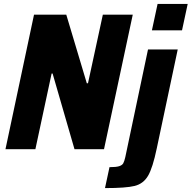

<svg xmlns="http://www.w3.org/2000/svg" viewBox="-20 -763 980 982"><path d="M8 0 154 -688H319L424 -337H430L506 -688H659L512 0H361L249 -387H244L161 0ZM757 -608 786 -743H940L911 -608ZM621 40 737 -510H889L782 -5Q761 96 737 136.5Q713 177 668.5 188Q624 199 517 199L540 92Q574 92 589.5 87Q605 82 610.5 72Q616 62 621 40Z"/></svg>

Font: Saira Semi Condensed
Style: Bold Italic
Weight: 700
Width: 4
Italic angle: -12°
Designer: Hector Gatti with collaboration of the Omnibus-Type team
Foundry: Omnibus-Type
Version: Version 1.001; ttfautohint (v1.8)